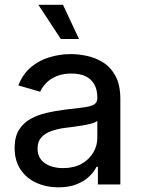

<svg xmlns="http://www.w3.org/2000/svg" viewBox="-20 -782 604 814"><path d="M227.5 12.2Q175.8 12.2 133.8 -7.1Q91.8 -26.4 66.9 -63.7Q42 -101.1 42 -154.8Q42 -201.7 60.3 -231.2Q78.6 -260.7 109.4 -277.8Q140.1 -294.9 177.5 -303.5Q214.8 -312 253.4 -316.9Q302.2 -322.8 332.5 -326.4Q362.8 -330.1 377.7 -338.4Q392.6 -346.7 392.6 -366.2V-369.1Q392.6 -401.4 380.1 -423.8Q367.7 -446.3 343.5 -458.3Q319.3 -470.2 282.7 -470.2Q245.6 -470.2 219 -458.7Q192.4 -447.3 175.5 -429.7Q158.7 -412.1 150.4 -393.1L57.6 -419.9Q77.6 -469.7 112.8 -498.5Q147.9 -527.3 191.9 -540Q235.8 -552.7 280.8 -552.7Q311 -552.7 346.9 -545.4Q382.8 -538.1 415.5 -518.3Q448.2 -498.5 469.2 -460.7Q490.2 -422.9 490.2 -361.3V0H395V-74.7H389.2Q379.4 -54.2 358.6 -34.2Q337.9 -14.2 305.4 -1Q272.9 12.2 227.5 12.2ZM247.1 -69.3Q293.5 -69.3 325.9 -87.6Q358.4 -106 375.5 -135.3Q392.6 -164.6 392.6 -196.8V-270Q386.7 -263.7 369.6 -258.8Q352.5 -253.9 330.6 -250.2Q308.6 -246.6 287.8 -243.9Q267.1 -241.2 254.4 -239.7Q223.6 -235.8 197.3 -226.3Q170.9 -216.8 155 -199.2Q139.2 -181.6 139.2 -151.9Q139.2 -124.5 153.1 -106.4Q167 -88.4 191.4 -78.9Q215.8 -69.3 247.1 -69.3ZM237.8 -616.7 142.6 -761.7H247.1L314.9 -616.7Z"/></svg>

Font: Inter Cardless
Style: Regular
Weight: 400
Designer: Rasmus Andersson
Foundry: rsms
Version: Version 4.001;git-9221beed3